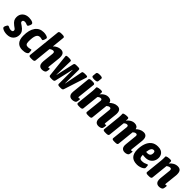

<svg xmlns="http://www.w3.org/2000/svg" viewBox="344 -2233 3720 3720"><g transform="rotate(45 2204.5 -373.0)"><path d="M139 8Q100 8 67 -1Q34 -10 14.5 -23.5Q-5 -37 -5 -50Q-5 -65 2.5 -84.5Q10 -104 21 -119Q32 -134 42 -134Q56 -134 79.5 -121Q103 -108 134 -108Q185 -108 185 -146Q185 -169 164 -183Q143 -197 119 -216Q70 -254 51.5 -286.5Q33 -319 33 -364Q33 -439 82.5 -485Q132 -531 214 -531Q240 -531 270 -525.5Q300 -520 321 -507Q342 -494 340 -473Q339 -462 332.5 -443.5Q326 -425 316 -410.5Q306 -396 296 -396Q284 -396 262.5 -406Q241 -416 214 -416Q191 -416 177.5 -406Q164 -396 164 -376Q164 -356 183.5 -343Q203 -330 226 -314Q276 -280 298.5 -244.5Q321 -209 321 -163Q321 -90 273.5 -41Q226 8 139 8Z M560 8Q475 8 428 -44.5Q381 -97 381 -204Q381 -360 442.5 -445.5Q504 -531 616 -531Q644 -531 672 -525Q700 -519 718.5 -509Q737 -499 737 -486Q737 -483 734.5 -470Q732 -457 726.5 -441.5Q721 -426 714 -414.5Q707 -403 698 -403Q685 -403 669 -408.5Q653 -414 630 -414Q579 -414 555.5 -363Q532 -312 532 -200Q532 -148 548 -128.5Q564 -109 598 -109Q629 -109 650 -116Q671 -123 680 -123Q688 -123 691 -110.5Q694 -98 695 -81Q696 -64 696 -50Q696 -27 660 -9.5Q624 8 560 8Z M1100 8Q1072 8 1049 -4Q1026 -16 1014 -46.5Q1002 -77 1007 -130L1030 -348Q1031 -354 1031 -359.5Q1031 -365 1031 -370Q1031 -390 1023.5 -399.5Q1016 -409 996 -409Q977 -409 956 -398.5Q935 -388 924 -377L889 -30Q886 2 827 2H793Q762 2 750 -6Q738 -14 739 -30L811 -722Q814 -754 873 -754H907Q964 -754 961 -722L934 -461Q963 -493 1004 -512Q1045 -531 1086 -531Q1134 -531 1159 -502.5Q1184 -474 1184 -412Q1184 -403 1183.5 -393.5Q1183 -384 1182 -373L1156 -129Q1153 -108 1169 -108Q1177 -108 1182.5 -111.5Q1188 -115 1192 -115Q1198 -115 1200 -108.5Q1202 -102 1199 -84Q1197 -70 1195 -56.5Q1193 -43 1189 -32Q1183 -13 1156.5 -2.5Q1130 8 1100 8Z M1342 2Q1322 2 1307.5 -3.5Q1293 -9 1291 -28L1242 -482Q1241 -487 1240.5 -495.5Q1240 -504 1240 -505Q1240 -525 1297 -525H1329Q1350 -525 1365 -520Q1380 -515 1380 -501L1371 -123H1375L1458 -494Q1463 -513 1476 -519Q1489 -525 1515 -525H1561Q1587 -525 1598.5 -519Q1610 -513 1610 -494L1607 -123H1611L1684 -501Q1687 -515 1703.5 -520Q1720 -525 1741 -525H1773Q1800 -525 1811 -520Q1822 -515 1822 -504Q1822 -495 1818 -483L1671 -28Q1665 -9 1650 -3.5Q1635 2 1614 2H1578Q1558 2 1543 -4Q1528 -10 1528 -29V-409H1524L1436 -29Q1432 -10 1415.5 -4Q1399 2 1378 2Z M1924 8Q1896 8 1873.5 -4Q1851 -16 1839 -44Q1827 -72 1832 -120L1870 -493Q1873 -525 1933 -525H1963Q1999 -525 2010.5 -515.5Q2022 -506 2020 -492L1980 -130Q1977 -108 1996 -108Q2004 -108 2010.5 -111.5Q2017 -115 2021 -115Q2027 -115 2029 -108.5Q2031 -102 2028 -84Q2026 -70 2024 -56.5Q2022 -43 2018 -32Q2012 -14 1984.5 -3Q1957 8 1924 8ZM1955 -574Q1916 -574 1899.5 -582Q1883 -590 1884 -606L1892 -684Q1894 -700 1912 -708Q1930 -716 1970 -716Q2008 -716 2025 -708Q2042 -700 2040 -684L2032 -606Q2029 -574 1955 -574Z M2646 8Q2618 8 2595.5 -4Q2573 -16 2561 -44Q2549 -72 2554 -120L2578 -358Q2579 -363 2579 -366.5Q2579 -370 2579 -374Q2579 -409 2548 -409Q2529 -409 2512.5 -399.5Q2496 -390 2483 -377L2447 -30Q2446 -14 2431.5 -6Q2417 2 2386 2H2352Q2321 2 2308.5 -6Q2296 -14 2297 -30L2332 -358Q2333 -363 2333 -366.5Q2333 -370 2333 -374Q2333 -409 2302 -409Q2267 -409 2237 -377L2200 -30Q2197 2 2140 2H2105Q2048 2 2051 -30L2084 -349Q2087 -375 2089 -399Q2091 -423 2091 -453Q2091 -462 2090.5 -471Q2090 -480 2090 -491Q2090 -501 2102.5 -507Q2115 -513 2132.5 -516.5Q2150 -520 2166.5 -521Q2183 -522 2191 -522Q2217 -522 2225.5 -515.5Q2234 -509 2234 -490Q2234 -468 2230 -442Q2245 -463 2268 -483.5Q2291 -504 2320.5 -517.5Q2350 -531 2385 -531Q2468 -531 2483 -461Q2506 -487 2548 -509Q2590 -531 2635 -531Q2732 -531 2732 -418Q2732 -410 2731.5 -401Q2731 -392 2730 -382L2703 -129Q2700 -108 2716 -108Q2721 -108 2728 -111.5Q2735 -115 2739 -115Q2745 -115 2747 -108.5Q2749 -102 2746 -84Q2744 -70 2742 -56.5Q2740 -43 2736 -32Q2730 -13 2703.5 -2.5Q2677 8 2646 8Z M3366 8Q3338 8 3315.5 -4Q3293 -16 3281 -44Q3269 -72 3274 -120L3298 -358Q3299 -363 3299 -366.5Q3299 -370 3299 -374Q3299 -409 3268 -409Q3249 -409 3232.5 -399.5Q3216 -390 3203 -377L3167 -30Q3166 -14 3151.5 -6Q3137 2 3106 2H3072Q3041 2 3028.5 -6Q3016 -14 3017 -30L3052 -358Q3053 -363 3053 -366.5Q3053 -370 3053 -374Q3053 -409 3022 -409Q2987 -409 2957 -377L2920 -30Q2917 2 2860 2H2825Q2768 2 2771 -30L2804 -349Q2807 -375 2809 -399Q2811 -423 2811 -453Q2811 -462 2810.5 -471Q2810 -480 2810 -491Q2810 -501 2822.5 -507Q2835 -513 2852.5 -516.5Q2870 -520 2886.5 -521Q2903 -522 2911 -522Q2937 -522 2945.5 -515.5Q2954 -509 2954 -490Q2954 -468 2950 -442Q2965 -463 2988 -483.5Q3011 -504 3040.5 -517.5Q3070 -531 3105 -531Q3188 -531 3203 -461Q3226 -487 3268 -509Q3310 -531 3355 -531Q3452 -531 3452 -418Q3452 -410 3451.5 -401Q3451 -392 3450 -382L3423 -129Q3420 -108 3436 -108Q3441 -108 3448 -111.5Q3455 -115 3459 -115Q3465 -115 3467 -108.5Q3469 -102 3466 -84Q3464 -70 3462 -56.5Q3460 -43 3456 -32Q3450 -13 3423.5 -2.5Q3397 8 3366 8Z M3704 8Q3600 8 3551.5 -46Q3503 -100 3503 -202Q3503 -295 3529 -369.5Q3555 -444 3609 -487.5Q3663 -531 3746 -531Q3799 -531 3831.5 -516Q3864 -501 3881.5 -478Q3899 -455 3905.5 -430.5Q3912 -406 3912 -386Q3912 -331 3888 -289.5Q3864 -248 3822 -225.5Q3780 -203 3727 -203Q3703 -203 3684.5 -204.5Q3666 -206 3651 -209Q3652 -153 3667.5 -131Q3683 -109 3723 -109Q3761 -109 3787 -117.5Q3813 -126 3829 -134.5Q3845 -143 3853 -143Q3861 -143 3864 -130.5Q3867 -118 3868 -101Q3869 -84 3869 -70Q3869 -51 3843 -33Q3817 -15 3779 -3.5Q3741 8 3704 8ZM3690 -292Q3774 -292 3774 -376Q3774 -424 3738 -424Q3704 -424 3684.5 -393.5Q3665 -363 3657 -295Q3665 -293 3673.5 -292.5Q3682 -292 3690 -292Z M4306 8Q4278 8 4255 -4Q4232 -16 4220 -46.5Q4208 -77 4213 -130L4236 -348Q4237 -354 4237 -359.5Q4237 -365 4237 -370Q4237 -390 4229.5 -399.5Q4222 -409 4202 -409Q4183 -409 4162 -398.5Q4141 -388 4130 -377L4094 -31Q4091 2 4031 2H4001Q3970 2 3957 -6.5Q3944 -15 3945 -31L3978 -349Q3981 -375 3983 -399Q3985 -423 3985 -453Q3985 -462 3984.5 -471Q3984 -480 3984 -491Q3984 -501 3996.5 -507Q4009 -513 4026.5 -516.5Q4044 -520 4060.5 -521Q4077 -522 4085 -522Q4111 -522 4119.5 -515.5Q4128 -509 4128 -490Q4128 -468 4124 -443Q4156 -484 4199.5 -507.5Q4243 -531 4290 -531Q4340 -531 4365 -502.5Q4390 -474 4390 -412Q4390 -403 4390 -393Q4390 -383 4388 -372L4362 -129Q4359 -108 4375 -108Q4380 -108 4387 -111.5Q4394 -115 4398 -115Q4404 -115 4406 -108.5Q4408 -102 4405 -84Q4403 -70 4401 -56.5Q4399 -43 4395 -32Q4389 -13 4362.5 -2.5Q4336 8 4306 8Z"/></g></svg>

Font: Asap Condensed
Style: Bold Italic
Weight: 700
Width: 3
Italic angle: -6°
Designer: Pablo Cosgaya
Foundry: Omnibus-Type
Version: Version 3.001; ttfautohint (v1.8.4.7-5d5b)